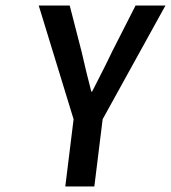

<svg xmlns="http://www.w3.org/2000/svg" viewBox="-20 -674 618 694"><path d="M216 0H321L351 -243L578 -654H470L385 -487C362 -438 338 -393 313 -343H310C297 -393 286 -438 275 -487L232 -654H120L246 -243Z"/></svg>

Font: Falling Sky
Style: CondObl
Weight: 400
Designer: Paul D. Hunt
Foundry: Adobe Systems Incorporated
Version: Version 1.02